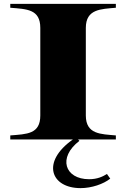

<svg xmlns="http://www.w3.org/2000/svg" viewBox="-20 -720 650 991"><path d="M33 -21V0H356C191 116 242 251 396 251C453 251 514 230 549 202L532 178C511 191 483 205 440 205C314 205 277 93 390 7L383 0H578V-21C501 -28 423 -26 423 -124V-576C423 -674 501 -673 578 -680V-700H33V-680C118 -673 188 -673 188 -576V-124C188 -27 118 -28 33 -21Z"/></svg>

Font: Sprat Extended
Style: Bold
Weight: 700
Width: 9
Designer: Ethan Nakache
Foundry: Collletttivo
Version: Version 2.000;Glyphs 3.2 (3217)